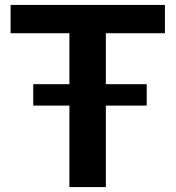

<svg xmlns="http://www.w3.org/2000/svg" viewBox="-20 -760 717 780"><path d="M115 -418H262V-625H23V-740H650V-625H410V-418H576V-331H410V0H262V-331H115Z"/></svg>

Font: Encode Sans Wide
Style: SemiBold
Weight: 600
Designer: Pablo Impallari, Andres Torresi
Foundry: Pablo Impallari, Andres Torresi
Version: Version 1.000; ttfautohint (v1.00) -l 8 -r 50 -G 200 -x 14 -